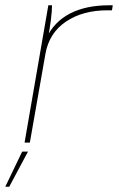

<svg xmlns="http://www.w3.org/2000/svg" viewBox="-42 -540 452 727"><path d="M141 -520H155Q155 -499 150.5 -463Q146 -427 138 -388L133 -395Q163 -458 223.5 -489Q284 -520 371 -520H385L382 -501Q374 -501 365 -501Q271 -501 207.5 -458Q144 -415 130 -336L71 0H51ZM42 34H64L-7 167H-22Z"/></svg>

Font: Fixel Italic Variable 20240409 Display Thin
Style: Italic
Weight: 100
Italic angle: -10°
Designer: AlfaBravo + MacPaw
Foundry: Kyrylo Tkachov, Marchela Mozhyna, Serhii Makarenko, Maria Weinstein, Zakhar Kryvoshyya
Version: Version 1.211;Glyphs 3.2 (3225)